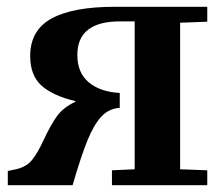

<svg xmlns="http://www.w3.org/2000/svg" viewBox="-20 -546 648 566"><path d="M511 -479V-47L591 -44V0H310V-44L377 -47V-483H334Q208 -483 208 -384Q208 -331 242 -303Q276 -275 333 -272V-228Q301 -226 279 -202.5Q257 -179 238 -132.5Q219 -86 194 0H3V-42L27 -47Q58 -54 74.5 -74.5Q91 -95 109 -134Q129 -177 147.5 -203Q166 -229 202 -246V-248Q135 -264 102 -294Q69 -324 69 -381Q69 -457 132 -491.5Q195 -526 319 -526H591V-482Z"/></svg>

Font: Minipax
Style: Bold
Weight: 600
Designer: Raphaël Ronot, Igor Stepanchenko (Cyrillic)
Foundry: steppetype
Version: Version 1.002